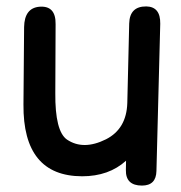

<svg xmlns="http://www.w3.org/2000/svg" viewBox="-20 -538 560 595"><path d="M419.9 37.1Q369.1 37.1 370.1 -11.2L370.6 -40Q317.4 8.3 234.4 8.3Q50.8 7.8 52.7 -214.4L54.7 -454.1Q55.7 -512.7 101.6 -517.1Q153.3 -521.5 152.3 -462.9L151.4 -249.5Q150.4 -131.3 187.5 -105.5Q238.3 -71.3 308.6 -106.4Q372.1 -138.7 374.5 -218.8L380.4 -465.3Q381.8 -518.6 433.6 -518.1Q477.5 -517.1 476.6 -464.4L464.8 -8.3Q463.9 37.1 419.9 37.1Z"/></svg>

Font: Comic Relief LRS
Style: Regular
Weight: 400
Designer: Jeff Davis
Foundry: Loudifier
Version: Version 1.0